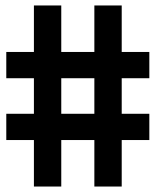

<svg xmlns="http://www.w3.org/2000/svg" viewBox="-20 -682 570 702"><path d="M526 -170H425V0H325V-170H204V0H104V-170H3V-266H104V-396H3V-492H104V-662H204V-492H325V-662H425V-492H526V-396H425V-266H526ZM325 -266V-396H204V-266Z"/></svg>

Font: TypoPRO Titillium Text
Style: 800 wt
Weight: 800
Designer: Accademia di Belle Arti di Urbino and others
Foundry: Accademia di Belle Arti di Urbino and others.
Version: Version 25.000